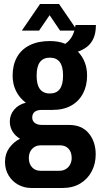

<svg xmlns="http://www.w3.org/2000/svg" viewBox="-20 -744 501 959"><path d="M138 195Q100 195 70 178Q40 161 22.5 131.5Q5 102 5 64Q5 24 26.5 -5.5Q48 -35 80 -51Q56 -65 42.5 -87.5Q29 -110 29 -137Q29 -170 50.5 -196Q72 -222 109 -231Q77 -255 60 -289.5Q43 -324 43 -366Q43 -419 64.5 -458Q86 -497 128 -518Q170 -539 229 -539Q251 -539 270.5 -535.5Q290 -532 306 -525Q329 -541 341.5 -565.5Q354 -590 357 -619H459Q459 -579 447 -552.5Q435 -526 415 -510.5Q395 -495 369 -486Q391 -464 403 -433.5Q415 -403 415 -367Q415 -316 394.5 -277Q374 -238 335.5 -216.5Q297 -195 242 -195H188Q166 -195 153.5 -185.5Q141 -176 141 -157Q141 -140 154 -130Q167 -120 189 -120H324Q389 -120 423.5 -78Q458 -36 458 27Q458 74 438 112Q418 150 381 172.5Q344 195 291 195ZM182 109H276Q294 109 308 101Q322 93 330 78Q338 63 338 45Q338 16 322.5 -1Q307 -18 281 -18H182Q157 -18 140.5 -0.5Q124 17 124 45Q124 74 140 91.5Q156 109 182 109ZM229 -277Q262 -277 278.5 -299Q295 -321 295 -367Q295 -412 278.5 -434Q262 -456 229 -456Q196 -456 179.5 -434Q163 -412 163 -367Q163 -337 170 -317Q177 -297 192 -287Q207 -277 229 -277ZM89 -591 180 -724H275L366 -591H280L205 -702H251L175 -591Z"/></svg>

Font: Archivo Condensed
Style: Bold
Weight: 700
Width: 3
Designer: Hector Gatti
Foundry: Omnibus-Type
Version: Version 2.001